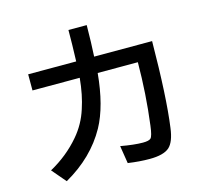

<svg xmlns="http://www.w3.org/2000/svg" viewBox="-120 -969 1240 1150"><g transform="rotate(-15 499.5 -394.0)"><path d="M97.7 -636.2H395.5Q399.4 -744.6 399.4 -830.1H512.7Q511.7 -718.8 506.8 -636.2H866.2Q863.3 -290 837.9 -105.5Q827.1 -21.5 793 9.8Q756.8 42 669.9 42Q607.4 42 536.1 31.7L518.6 -78.1Q602.5 -63 656.2 -63Q693.4 -63 705.1 -74.2Q717.8 -86.4 725.6 -150.4Q750 -339.8 751 -536.1H502Q483.4 -335 417 -213.9Q330.1 -57.1 155.3 42L81.1 -44.9Q190.4 -105 267.6 -195.8Q326.2 -264.2 353.5 -350.6Q380.9 -432.1 390.6 -536.1H97.7Z"/></g></svg>

Font: UDEV Gothic 35
Style: Bold
Weight: 700
Version: v2.1.0; ttfautohint (v1.8.4.7-5d5b-dirty) -l 6 -r 45 -G 200 